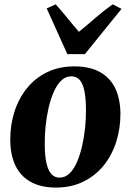

<svg xmlns="http://www.w3.org/2000/svg" viewBox="-20 -854 604 888"><path d="M323.5 -547Q394.5 -547 441.8 -521Q489 -495 512.8 -446Q536.5 -397 537 -327.5Q537 -259 517.2 -197.2Q497.5 -135.5 459.2 -88.2Q421 -41 365.2 -13.8Q309.5 13.5 238.5 13.5Q169 13.5 122 -12.8Q75 -39 51.5 -88Q28 -137 27.5 -205Q27 -275.5 46.8 -337.2Q66.5 -399 104.8 -446.2Q143 -493.5 198.2 -520.2Q253.5 -547 323.5 -547ZM310 -501Q283 -501 262.8 -481Q242.5 -461 228 -427.5Q213.5 -394 204.2 -353Q195 -312 190.8 -269.2Q186.5 -226.5 187 -188.5Q187 -135.5 194.5 -101Q202 -66.5 217.2 -49.5Q232.5 -32.5 255 -32.5Q282 -32.5 302.2 -52.5Q322.5 -72.5 336.8 -106.2Q351 -140 360.2 -181Q369.5 -222 373.8 -265Q378 -308 377.5 -346Q377.5 -400 370.2 -434.2Q363 -468.5 348.2 -484.8Q333.5 -501 310 -501ZM291.5 -603.5 196 -815 237.5 -834Q263.5 -805.5 290.5 -772Q317.5 -738.5 345 -707Q384.5 -739 422 -771.8Q459.5 -804.5 501 -834L542 -813L372.5 -603.5Z"/></svg>

Font: Merriweather 72pt ExtraBold
Style: Italic
Weight: 800
Italic angle: -7.8°
Version: Version 2.101